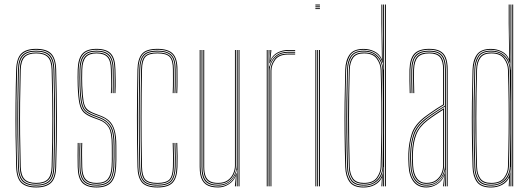

<svg xmlns="http://www.w3.org/2000/svg" viewBox="-20 -820 2338 845"><path d="M139.2 5Q95.5 5 74.1 -15Q52.8 -35 51.2 -85Q49.2 -154.5 48.5 -223.4Q47.8 -292.2 48.4 -364.1Q49 -436 51.2 -514Q52.8 -563 73.4 -584Q94 -605 139.2 -605Q184.8 -605 205.2 -584Q225.8 -563 227.2 -514Q230 -410.8 230.4 -305.2Q230.8 -199.8 227.2 -85Q225.8 -35 204.4 -15Q183 5 139.2 5ZM139.2 1Q180.8 1 201.4 -18Q222 -37 223.2 -85.2Q226.8 -202 226.5 -305.8Q226.2 -409.5 223.2 -513.8Q222 -562.2 201.5 -581.6Q181 -601 139.2 -601Q97.8 -601 77.1 -581.6Q56.5 -562.2 55.2 -513.8Q53.2 -444.2 52.5 -375.2Q51.8 -306.2 52.4 -234.6Q53 -163 55.2 -85.2Q56.5 -37 77.1 -18Q97.8 1 139.2 1ZM139.2 -3Q97.8 -3 79.1 -22.1Q60.5 -41.2 59.2 -85.2Q57.2 -159 56.5 -229.2Q55.8 -299.5 56.5 -369.9Q57.2 -440.2 59.2 -513.8Q60.5 -558.5 79.1 -577.8Q97.8 -597 139.2 -597Q180.8 -597 199.4 -577.8Q218 -558.5 219.2 -513.8Q221.2 -444.2 222 -375.2Q222.8 -306.2 222.1 -234.5Q221.5 -162.8 219.2 -85.2Q218 -41.2 199.4 -22.1Q180.8 -3 139.2 -3ZM139.2 -7Q178.8 -7 196.4 -25.1Q214 -43.2 215.2 -85.5Q218.5 -196.2 218.5 -300Q218.5 -403.8 215.2 -513.5Q214 -556 196.4 -574.5Q178.8 -593 139.2 -593Q99.8 -593 82.1 -574.5Q64.5 -556 63.2 -513.5Q61.2 -443.8 60.5 -374.8Q59.8 -305.8 60.4 -234.4Q61 -163 63.2 -85.5Q64.5 -43.2 82.2 -25.1Q100 -7 139.2 -7ZM139.2 -11Q104 -11 86.2 -27.4Q68.5 -43.8 67.2 -85.5Q65.2 -159.5 64.5 -229.8Q63.8 -300 64.5 -370Q65.2 -440 67.2 -513.5Q68.5 -556 86.2 -572.5Q104 -589 139.2 -589Q174.5 -589 192.4 -572.5Q210.2 -556 211.2 -513.5Q214.2 -408.8 214.5 -305.5Q214.8 -202.2 211.2 -85.5Q210.2 -43.8 192.4 -27.4Q174.5 -11 139.2 -11ZM139.2 -15Q174.5 -15 190.4 -31.5Q206.2 -48 207.2 -85.8Q210.5 -197.2 210.5 -299.9Q210.5 -402.5 207.2 -513.5Q206.2 -551.8 190.4 -568.4Q174.5 -585 139.2 -585Q104 -585 88.2 -568.4Q72.5 -551.8 71.2 -513.5Q69.2 -439 68.5 -368.8Q67.8 -298.5 68.5 -228.8Q69.2 -159 71.2 -85.8Q72.5 -48 88.2 -31.5Q104 -15 139.2 -15Z M405 5Q361.2 5 342 -15.9Q322.8 -36.8 322 -85Q321.8 -112 321.5 -133.5Q321.2 -155 322 -191H326Q325.5 -151.2 325.6 -130.4Q325.8 -109.5 326 -85Q326.8 -39 345.1 -19Q363.5 1 405 1Q445.8 1 465 -18.9Q484.2 -38.8 487 -85.2Q488 -100 488.1 -115.2Q488.2 -130.5 488.1 -146.5Q488 -162.5 488 -179Q488 -240 472 -267.2Q456 -294.5 422.8 -306.8L393.8 -317.5Q374 -324.8 362.5 -334.1Q351 -343.5 345.4 -367.5Q339.8 -391.5 338 -442.5Q337.2 -462.5 337.4 -477.8Q337.5 -493 338 -513.5Q339.2 -553.8 354.6 -571.4Q370 -589 405 -589Q440.2 -589 455.9 -571.6Q471.5 -554.2 472 -514Q472.5 -487.8 472.5 -466.9Q472.5 -446 472 -410H468Q469.5 -441.2 469 -467Q468.5 -492.8 468 -513.8Q467.5 -552 452.9 -568.5Q438.2 -585 405 -585Q372.5 -585 357.9 -568.4Q343.2 -551.8 342 -513.5Q341.2 -488.8 341.4 -475Q341.5 -461.2 342 -442.8Q343.8 -397.2 347.9 -374Q352 -350.8 362.9 -340.1Q373.8 -329.5 395.2 -321.2L424 -310.2Q445 -302.2 460.2 -288.5Q475.5 -274.8 483.8 -248.9Q492 -223 492 -179Q492 -163 492.1 -146.9Q492.2 -130.8 492.1 -115.1Q492 -99.5 491 -85Q488 -36.8 468 -15.9Q448 5 405 5ZM405 -3Q365.5 -3 348.1 -22.1Q330.8 -41.2 330 -85.2Q329.8 -111 329.2 -136.9Q328.8 -162.8 330 -191H334Q332.5 -159.5 333.1 -133.2Q333.8 -107 334 -85.2Q334.5 -43.5 351.1 -25.2Q367.8 -7 405 -7Q442.2 -7 459.4 -25.2Q476.5 -43.5 479 -85.8Q480.2 -108 480.1 -130.2Q480 -152.5 480 -179Q480 -237.5 465.2 -262.6Q450.5 -287.8 419.8 -299.2L391 -310Q367 -319 354.5 -330.9Q342 -342.8 336.9 -368Q331.8 -393.2 330 -442.2Q329.2 -462.5 329.4 -478.1Q329.5 -493.8 330 -513.8Q331.2 -558.5 348.9 -577.8Q366.5 -597 405 -597Q444.5 -597 461.9 -577.8Q479.2 -558.5 480 -514Q480.5 -487.8 480.5 -466.9Q480.5 -446 480 -410H476Q476.5 -449.8 476.5 -470Q476.5 -490.2 476 -514Q475.5 -556.5 458.8 -574.8Q442 -593 405 -593Q368.2 -593 351.8 -574.5Q335.2 -556 334 -513.5Q333.5 -493.5 333.4 -477.6Q333.2 -461.8 334 -442.5Q335.8 -391.2 341.4 -366.6Q347 -342 359.1 -331.9Q371.2 -321.8 392.2 -313.8L421.2 -302.8Q451.8 -291.2 467.9 -266.1Q484 -241 484 -179Q484 -153.2 484.1 -130.4Q484.2 -107.5 483 -85.5Q480.2 -42 462.5 -22.5Q444.8 -3 405 -3ZM405 -11Q369.8 -11 354.1 -28.2Q338.5 -45.5 338 -85.5Q337.8 -105.5 337.1 -132.1Q336.5 -158.8 338 -191H342Q340.8 -161.5 341.2 -135Q341.8 -108.5 342 -85.5Q342.5 -47.8 357.1 -31.4Q371.8 -15 405 -15Q440 -15 454.4 -32.6Q468.8 -50.2 471 -86.2Q472.5 -109.5 472.2 -132.1Q472 -154.8 472 -179Q472 -236.2 458.5 -258.9Q445 -281.5 417 -291.8L388 -302.5Q362.2 -312 348.6 -325.2Q335 -338.5 329.4 -365.2Q323.8 -392 322 -442Q321.2 -462.2 321.4 -478.2Q321.5 -494.2 322 -514Q323.5 -562.8 342.8 -583.9Q362 -605 405 -605Q448.8 -605 468 -583.9Q487.2 -562.8 488 -514Q488.5 -493 489 -467.5Q489.5 -442 488 -410H484Q484.5 -449.5 484.5 -470Q484.5 -490.5 484 -514Q483.2 -559.8 465.4 -580.4Q447.5 -601 405 -601Q363.2 -601 345.4 -580.4Q327.5 -559.8 326 -513.8Q325.2 -489.5 325.4 -474.6Q325.5 -459.8 326 -442Q327.8 -393.2 333 -367.4Q338.2 -341.5 351.4 -328.6Q364.5 -315.8 389.5 -306.2L418.5 -295.2Q447.8 -284.2 461.9 -260.4Q476 -236.5 476 -179Q476 -162.2 476.1 -146.4Q476.2 -130.5 476.1 -115.4Q476 -100.2 475 -85.5Q472.5 -45.8 456.2 -28.4Q440 -11 405 -11Z M673 5Q623.2 5 604.6 -17.2Q586 -39.5 585 -85Q583.8 -151 583.1 -205.6Q582.5 -260.2 582.6 -309.5Q582.8 -358.8 583.4 -408.4Q584 -458 585 -514Q586 -560.5 604.6 -582.8Q623.2 -605 673 -605Q720.2 -605 740.6 -583.9Q761 -562.8 761 -514Q761 -490.8 761.2 -466.4Q761.5 -442 760 -410H756Q757.5 -442 757.2 -466.4Q757 -490.8 757 -514Q757 -561 737.8 -581Q718.5 -601 673 -601Q625 -601 607.5 -579.9Q590 -558.8 589 -514Q588 -458.5 587.4 -407.4Q586.8 -356.2 586.8 -305.4Q586.8 -254.5 587.2 -200.4Q587.8 -146.2 589 -85Q590 -41 607.6 -20Q625.2 1 673 1Q717.5 1 736.5 -18.4Q755.5 -37.8 757 -85Q757.8 -108.2 757.6 -133.1Q757.5 -158 756 -191H760Q761.5 -159.2 761.6 -133Q761.8 -106.8 761 -85Q759.5 -37 739.9 -16Q720.2 5 673 5ZM673 -3Q627.5 -3 610.8 -22.2Q594 -41.5 593 -85Q592 -145 591.4 -198.5Q590.8 -252 590.8 -302.9Q590.8 -353.8 591.4 -405.6Q592 -457.5 593 -514Q594 -557.8 610.5 -577.4Q627 -597 673 -597Q716.8 -597 734.9 -578.2Q753 -559.5 753 -514Q753 -495 753.2 -468.5Q753.5 -442 752 -410H748Q749.5 -442 749.2 -468.5Q749 -495 749 -514Q749 -558 732.1 -575.5Q715.2 -593 673 -593Q630 -593 613.9 -575Q597.8 -557 597 -513.8Q596 -458.5 595.4 -407.2Q594.8 -356 594.8 -305.1Q594.8 -254.2 595.2 -200.2Q595.8 -146.2 597 -85.2Q597.8 -42.5 614 -24.8Q630.2 -7 673 -7Q715 -7 731.2 -24.4Q747.5 -41.8 749 -85.2Q749.8 -108 749.6 -133.5Q749.5 -159 748 -191H752Q753.5 -154.5 753.6 -129.6Q753.8 -104.8 753 -85.2Q751.2 -40 734 -21.5Q716.8 -3 673 -3ZM673 -11Q632.2 -11 617 -27.5Q601.8 -44 601 -85.2Q600 -145 599.4 -198.6Q598.8 -252.2 598.8 -303.4Q598.8 -354.5 599.4 -406.2Q600 -458 601 -513.8Q601.8 -555.8 617 -572.4Q632.2 -589 673 -589Q713.5 -589 729.2 -572.6Q745 -556.2 745 -514Q745 -490.5 745.2 -466.2Q745.5 -442 744 -410H740Q741.5 -442 741.2 -466.2Q741 -490.5 741 -514Q741 -554.5 726.4 -569.8Q711.8 -585 673 -585Q633.8 -585 619.8 -569.4Q605.8 -553.8 605 -513.8Q604 -459 603.4 -407.8Q602.8 -356.5 602.8 -305.4Q602.8 -254.2 603.2 -200.1Q603.8 -146 605 -85.2Q605.8 -46 619.8 -30.5Q633.8 -15 673 -15Q711 -15 725.4 -29.9Q739.8 -44.8 741 -85.5Q741.8 -108.5 741.6 -133.6Q741.5 -158.8 740 -191H744Q745.5 -157.8 745.6 -132.4Q745.8 -107 745 -85.5Q743.8 -43 728.1 -27Q712.5 -11 673 -11Z M939.8 5Q922.5 5 909.1 1.8Q895.8 -1.5 886.2 -8.4Q876.8 -15.2 870.6 -25.9Q864.5 -36.5 861.6 -51.5Q858.8 -66.5 858.8 -86V-600H862.8V-86Q862.8 -62.8 867.1 -46.1Q871.5 -29.5 880.6 -19.1Q889.8 -8.8 904.5 -3.9Q919.2 1 939.8 1Q967.8 1 989.4 -14.6Q1011 -30.2 1020 -57.5H1022L1018.2 -6V0H1014V-4.8L1018.2 -44.5H1017.2Q1008 -22.5 986.6 -8.8Q965.2 5 939.8 5ZM1030 0V-600H1034V0ZM939.8 -11Q922.2 -11 909.9 -15.2Q897.5 -19.5 889.8 -28.5Q882 -37.5 878.4 -51.8Q874.8 -66 874.8 -86V-600H878.8V-86Q878.8 -60.5 885 -44.9Q891.2 -29.2 904.6 -22.1Q918 -15 939.8 -15Q966.5 -15 982.9 -27.1Q999.2 -39.2 1006.6 -57Q1014 -74.8 1014 -91.2V-600H1018V-91.2Q1018 -74.5 1010.4 -55.8Q1002.8 -37 985.6 -24Q968.5 -11 939.8 -11ZM939.8 -3Q900.5 -3 883.6 -22.2Q866.8 -41.5 866.8 -86V-600H870.8V-86Q870.8 -43.8 886.8 -25.4Q902.8 -7 939.8 -7Q969.2 -7 987.2 -21Q1005.2 -35 1013.6 -54.8Q1022 -74.5 1022 -91.2V-600H1026V0H1022V-10L1024 -72.2H1022Q1017.8 -46.2 995.8 -24.6Q973.8 -3 939.8 -3Z M1162 0V-600H1166V-590L1164 -527.8H1166Q1172.5 -556.8 1193.8 -574.4Q1215 -592 1248.2 -592Q1256 -592 1263.6 -592Q1271.2 -592 1279 -592V-588Q1271.2 -588 1263.6 -588Q1256 -588 1248.2 -588Q1218.8 -588 1200.8 -575.2Q1182.8 -562.5 1174.6 -544.1Q1166.5 -525.8 1166.5 -508.8V0ZM1154 0V-600H1158V0ZM1170.5 0V-508.8Q1170.5 -534.2 1187.9 -559.1Q1205.2 -584 1248.2 -584Q1256 -584 1263.6 -584Q1271.2 -584 1279 -584V-580Q1271.2 -580 1263.6 -580Q1256 -580 1248.2 -580Q1208.2 -580 1191.4 -556.9Q1174.5 -533.8 1174.5 -508.8V0ZM1166 -542.5 1169.8 -594V-600H1174V-595.2L1169.8 -555.5H1170.8Q1180.2 -577.8 1201.8 -588.9Q1223.2 -600 1248.2 -600Q1256 -600 1263.6 -600Q1271.2 -600 1279 -600V-596Q1271.2 -596 1263.6 -596Q1256 -596 1248.2 -596Q1220.2 -596 1198.6 -583.1Q1177 -570.2 1168 -542.5Z M1368 -796V-800H1388V-796ZM1368 -780V-784H1388V-780ZM1368 -788V-792H1388V-788ZM1384 0V-600H1388V0ZM1368 0V-600H1372V0ZM1376 0V-600H1380V0Z M1678.2 0H1674.2V-800H1678.2ZM1670.2 0H1666.2L1667.2 -85.2H1666.2Q1665.5 -47.5 1642.1 -25.2Q1618.8 -3 1580.8 -3Q1539.5 -3 1524 -26.4Q1508.5 -49.8 1507.5 -84.5Q1505 -170 1504.2 -238.6Q1503.5 -307.2 1504.4 -372.9Q1505.2 -438.5 1507.5 -514.8Q1508.5 -550 1524.1 -573.5Q1539.8 -597 1580.8 -597Q1618.8 -597 1641.6 -574.4Q1664.5 -551.8 1666.2 -513.5H1667.2L1666.2 -608.5V-800H1670.2ZM1581.2 -7Q1611 -7 1628.9 -19.6Q1646.8 -32.2 1655 -50.5Q1663.2 -68.8 1663.5 -85.5Q1665.2 -164 1665.8 -233.5Q1666.2 -303 1665.6 -371.1Q1665 -439.2 1663 -513.8Q1662.8 -530.8 1654.6 -549.1Q1646.5 -567.5 1628.6 -580.2Q1610.8 -593 1581 -593Q1540.2 -593 1526.2 -569.2Q1512.2 -545.5 1511.2 -513.5Q1509.2 -438.2 1508.5 -369Q1507.8 -299.8 1508.5 -230.2Q1509.2 -160.8 1511.5 -84.5Q1512.5 -50.5 1527.5 -28.8Q1542.5 -7 1581.2 -7ZM1581.5 -11Q1545.2 -11 1530.9 -31.5Q1516.5 -52 1515.5 -84.5Q1513 -170.2 1512.2 -238.8Q1511.5 -307.2 1512.4 -372.8Q1513.2 -438.2 1515.5 -514.8Q1516.5 -548 1531 -568.5Q1545.5 -589 1581.5 -589Q1624.2 -589 1641.4 -563.9Q1658.5 -538.8 1659.2 -513.5Q1661.5 -438.8 1662.2 -370.5Q1663 -302.2 1662.2 -232.9Q1661.5 -163.5 1659.2 -85.5Q1658.5 -59.5 1640.9 -35.2Q1623.2 -11 1581.5 -11ZM1581.8 -15Q1621.8 -15 1638.1 -38.1Q1654.5 -61.2 1655.2 -85.5Q1657.5 -164.5 1658.2 -234.1Q1659 -303.8 1658.2 -371.8Q1657.5 -439.8 1655.2 -513.5Q1654.5 -538.5 1637.9 -561.8Q1621.2 -585 1581.8 -585Q1548 -585 1534.1 -565.5Q1520.2 -546 1519.2 -513.2Q1516.2 -407.5 1516.1 -303.4Q1516 -199.2 1519.2 -85.8Q1520.2 -53.8 1534 -34.4Q1547.8 -15 1581.8 -15ZM1580.2 5.2Q1536 5.2 1518.4 -19.6Q1500.8 -44.5 1499.5 -84.8Q1497.2 -162.2 1496.5 -231.1Q1495.8 -300 1496.6 -368.6Q1497.5 -437.2 1499.5 -513.8Q1500.8 -554.8 1518.5 -579.8Q1536.2 -604.8 1580.5 -604.8Q1606 -604.8 1628.2 -593.6Q1650.5 -582.5 1659.8 -560.2H1660.8L1658.5 -717V-800H1662.5V-668.5L1664.8 -543.5H1663Q1655 -573.2 1632.4 -587Q1609.8 -600.8 1580.2 -600.8Q1535 -600.8 1519.9 -574.4Q1504.8 -548 1503.5 -513.8Q1501.2 -436.5 1500.5 -367.6Q1499.8 -298.8 1500.6 -230.1Q1501.5 -161.5 1503.5 -84.8Q1504.5 -48.8 1520.6 -23.8Q1536.8 1.2 1580.5 1.2Q1614.2 1.2 1636.8 -15.8Q1659.2 -32.8 1664 -57.5H1665L1662.5 0H1658.5L1658.8 -4.8L1660.8 -37.2H1659.8Q1650.5 -17.8 1629.1 -6.2Q1607.8 5.2 1580.2 5.2Z M1946.2 0V-514Q1946.2 -560.8 1928.4 -580.9Q1910.5 -601 1869.2 -601Q1825.2 -601 1806.5 -580.2Q1787.8 -559.5 1786.2 -514Q1785.5 -490.8 1786 -463.8Q1786.5 -436.8 1787.2 -410H1783.2Q1782.5 -436.8 1782 -464.5Q1781.5 -492.2 1782.2 -514Q1783.8 -562.8 1803.9 -583.9Q1824 -605 1869.2 -605Q1898.2 -605 1916 -595.8Q1933.8 -586.5 1942 -566.5Q1950.2 -546.5 1950.2 -514V0ZM1856.2 -7Q1885.8 -7 1903.8 -21Q1921.8 -35 1930 -54.8Q1938.2 -74.5 1938.2 -91.2V-350.8Q1921 -340.8 1897.5 -325.2Q1874 -309.8 1855.5 -295.2Q1818 -266.2 1804.6 -230.5Q1791.2 -194.8 1789.2 -144.8Q1788.8 -129.5 1789 -121.5Q1789.2 -113.5 1790.2 -90.5Q1792.2 -50.2 1809.5 -28.6Q1826.8 -7 1856.2 -7ZM1856.2 -11Q1829 -11 1812.6 -31.1Q1796.2 -51.2 1794.2 -90.8Q1793.2 -109.5 1793 -120Q1792.8 -130.5 1793.2 -144.8Q1795.2 -198.2 1809.6 -232.1Q1824 -266 1858.5 -292.5Q1874.5 -305 1895.2 -319Q1916 -333 1934.2 -343.8V-91.2Q1934.2 -74.5 1926.8 -55.8Q1919.2 -37 1902.1 -24Q1885 -11 1856.2 -11ZM1856.2 -15Q1883 -15 1899.2 -27.1Q1915.5 -39.2 1922.9 -57Q1930.2 -74.8 1930.2 -91.2V-336.8Q1915.8 -327.8 1896.9 -315.1Q1878 -302.5 1860.5 -289Q1825.8 -262 1812.5 -228.6Q1799.2 -195.2 1797.2 -144.5Q1796.8 -129.8 1797 -122Q1797.2 -114.2 1798.2 -90.8Q1800.2 -54.5 1815.2 -34.8Q1830.2 -15 1856.2 -15ZM1856.2 5Q1820 5 1800.2 -20.2Q1780.5 -45.5 1778.2 -90Q1777.2 -108.5 1777 -120.2Q1776.8 -132 1777.2 -145Q1779 -192 1792.1 -231.8Q1805.2 -271.5 1848.2 -304.8Q1859.8 -313.5 1873.2 -323Q1886.8 -332.5 1901.2 -342Q1915.8 -351.5 1930.2 -360V-514Q1930.2 -552 1916.1 -568.5Q1902 -585 1869.2 -585Q1834.2 -585 1818.9 -568.2Q1803.5 -551.5 1802.2 -513.5Q1801.5 -490.8 1802 -465.6Q1802.5 -440.5 1803.2 -410H1799.2Q1798.5 -438 1798 -465.1Q1797.5 -492.2 1798.2 -513.5Q1799.5 -552.2 1815.1 -570.6Q1830.8 -589 1869.2 -589Q1904.2 -589 1919.2 -571.6Q1934.2 -554.2 1934.2 -514V-357.8Q1912.2 -344.8 1890.6 -330.2Q1869 -315.8 1850.2 -301.2Q1809.5 -269.5 1796.2 -231.1Q1783 -192.8 1781.2 -145Q1780.8 -129.8 1781 -121.5Q1781.2 -113.2 1782.2 -90.2Q1784.5 -46.2 1803.8 -22.6Q1823 1 1856.2 1Q1884.5 1 1906.2 -14.6Q1928 -30.2 1937 -57.5H1938L1934.8 -6V0H1930.5V-4.8L1935 -44.5H1934Q1924.5 -21.8 1902.6 -8.4Q1880.8 5 1856.2 5ZM1938.5 0V-10L1940 -72.2H1939Q1934.5 -45.8 1912.1 -24.4Q1889.8 -3 1856.2 -3Q1824.5 -3 1806.5 -25.6Q1788.5 -48.2 1786.2 -90.5Q1785.2 -109 1785 -120Q1784.8 -131 1785.2 -144.8Q1787 -191.8 1799.6 -229.2Q1812.2 -266.8 1853.2 -298.5Q1866.5 -308.8 1881.6 -319Q1896.8 -329.2 1911.5 -338.6Q1926.2 -348 1938.2 -355V-514Q1938.2 -556.5 1922.2 -574.8Q1906.2 -593 1869.2 -593Q1830.5 -593 1813 -574.6Q1795.5 -556.2 1794.2 -513.8Q1793.5 -490.5 1794 -463.8Q1794.5 -437 1795.2 -410H1791.2Q1790.5 -437.5 1790 -464.9Q1789.5 -492.2 1790.2 -513.8Q1791.5 -557.8 1809.6 -577.4Q1827.8 -597 1869.2 -597Q1908.2 -597 1925.2 -577.8Q1942.2 -558.5 1942.2 -514V0Z M2238.5 0H2234.5V-800H2238.5ZM2230.5 0H2226.5L2227.5 -85.2H2226.5Q2225.8 -47.5 2202.4 -25.2Q2179 -3 2141 -3Q2099.8 -3 2084.2 -26.4Q2068.8 -49.8 2067.8 -84.5Q2065.2 -170 2064.5 -238.6Q2063.8 -307.2 2064.6 -372.9Q2065.5 -438.5 2067.8 -514.8Q2068.8 -550 2084.4 -573.5Q2100 -597 2141 -597Q2179 -597 2201.9 -574.4Q2224.8 -551.8 2226.5 -513.5H2227.5L2226.5 -608.5V-800H2230.5ZM2141.5 -7Q2171.2 -7 2189.1 -19.6Q2207 -32.2 2215.2 -50.5Q2223.5 -68.8 2223.8 -85.5Q2225.5 -164 2226 -233.5Q2226.5 -303 2225.9 -371.1Q2225.2 -439.2 2223.2 -513.8Q2223 -530.8 2214.9 -549.1Q2206.8 -567.5 2188.9 -580.2Q2171 -593 2141.2 -593Q2100.5 -593 2086.5 -569.2Q2072.5 -545.5 2071.5 -513.5Q2069.5 -438.2 2068.8 -369Q2068 -299.8 2068.8 -230.2Q2069.5 -160.8 2071.8 -84.5Q2072.8 -50.5 2087.8 -28.8Q2102.8 -7 2141.5 -7ZM2141.8 -11Q2105.5 -11 2091.1 -31.5Q2076.8 -52 2075.8 -84.5Q2073.2 -170.2 2072.5 -238.8Q2071.8 -307.2 2072.6 -372.8Q2073.5 -438.2 2075.8 -514.8Q2076.8 -548 2091.2 -568.5Q2105.8 -589 2141.8 -589Q2184.5 -589 2201.6 -563.9Q2218.8 -538.8 2219.5 -513.5Q2221.8 -438.8 2222.5 -370.5Q2223.2 -302.2 2222.5 -232.9Q2221.8 -163.5 2219.5 -85.5Q2218.8 -59.5 2201.1 -35.2Q2183.5 -11 2141.8 -11ZM2142 -15Q2182 -15 2198.4 -38.1Q2214.8 -61.2 2215.5 -85.5Q2217.8 -164.5 2218.5 -234.1Q2219.2 -303.8 2218.5 -371.8Q2217.8 -439.8 2215.5 -513.5Q2214.8 -538.5 2198.1 -561.8Q2181.5 -585 2142 -585Q2108.2 -585 2094.4 -565.5Q2080.5 -546 2079.5 -513.2Q2076.5 -407.5 2076.4 -303.4Q2076.2 -199.2 2079.5 -85.8Q2080.5 -53.8 2094.2 -34.4Q2108 -15 2142 -15ZM2140.5 5.2Q2096.2 5.2 2078.6 -19.6Q2061 -44.5 2059.8 -84.8Q2057.5 -162.2 2056.8 -231.1Q2056 -300 2056.9 -368.6Q2057.8 -437.2 2059.8 -513.8Q2061 -554.8 2078.8 -579.8Q2096.5 -604.8 2140.8 -604.8Q2166.2 -604.8 2188.5 -593.6Q2210.8 -582.5 2220 -560.2H2221L2218.8 -717V-800H2222.8V-668.5L2225 -543.5H2223.2Q2215.2 -573.2 2192.6 -587Q2170 -600.8 2140.5 -600.8Q2095.2 -600.8 2080.1 -574.4Q2065 -548 2063.8 -513.8Q2061.5 -436.5 2060.8 -367.6Q2060 -298.8 2060.9 -230.1Q2061.8 -161.5 2063.8 -84.8Q2064.8 -48.8 2080.9 -23.8Q2097 1.2 2140.8 1.2Q2174.5 1.2 2197 -15.8Q2219.5 -32.8 2224.2 -57.5H2225.2L2222.8 0H2218.8L2219 -4.8L2221 -37.2H2220Q2210.8 -17.8 2189.4 -6.2Q2168 5.2 2140.5 5.2Z"/></svg>

Font: Big Shoulders Inline Thin
Style: Regular
Weight: 100
Designer: Patric King
Foundry: XO Type Co
Version: Version 2.002